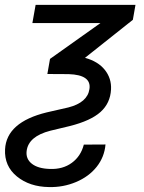

<svg xmlns="http://www.w3.org/2000/svg" viewBox="-44 -548 585 782"><path d="M64.5 66.9Q60.5 99.1 85.7 118.9Q110.8 138.7 159.2 140.1Q211.9 142.1 248.5 115.2Q285.2 88.4 297.4 41L385.7 40.5Q381.3 91.8 349.6 131.6Q317.9 171.4 265.6 193.4Q213.4 215.3 155.8 213.9Q76.7 212.9 24.9 170.7Q-26.9 128.4 -23.4 60.1Q-17.6 -50.3 146.5 -90.3L234.4 -110.4Q312.5 -130.4 320.3 -185.5Q329.1 -243.2 235.4 -246.1L148.9 -246.6L159.7 -308.1L365.2 -454.1H87.9L101.1 -528.3H507.8L497.1 -467.3L302.2 -312.5Q355.5 -297.9 383.1 -263.2Q410.6 -228.5 408.2 -183.6Q405.3 -127.9 365.5 -92Q325.7 -56.2 240.7 -34.7L161.1 -15.6Q71.8 7.3 64.5 66.9Z"/></svg>

Font: Roboto
Style: Italic
Weight: 400
Italic angle: -12°
Designer: Google
Version: Version 2.134; 2016; ttfautohint (v1.6)